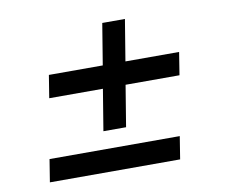

<svg xmlns="http://www.w3.org/2000/svg" viewBox="-63 -622 784 664"><g transform="rotate(-10 329.5 -289.5)"><path d="M61.1 -34.1H518.5L531.2 -113.6H73.9ZM109.4 -321H297.9L274.1 -176.1H353.7L377.5 -321H566.8L579.5 -400.6H391L414.8 -545.5H335.2L311.4 -400.6H122.2Z"/></g></svg>

Font: Margiela Sans
Style: Italic
Weight: 400
Italic angle: -9.39999°
Designer: Stefan Endress, Andreas Faust
Version: Version 1.100;FEAKit 1.0